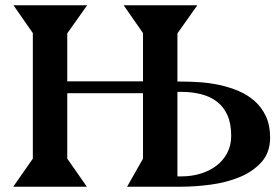

<svg xmlns="http://www.w3.org/2000/svg" viewBox="-20 -705 1055 725"><path d="M520 -106V-353H234V-106L308 0H30L104 -106V-580L31 -685H309L234 -579V-398H520V-580L447 -685H725L650 -579V-397H665Q697 -397 734.5 -394.5Q772 -392 809 -384Q846 -376 880.5 -361.5Q915 -347 941.5 -323.5Q968 -300 984 -266Q1000 -232 1000 -186Q1000 -129 967.5 -93Q935 -57 885.5 -36.5Q836 -16 777 -8Q718 0 665 0H460ZM666 -39Q704 -39 738 -49.5Q772 -60 797.5 -79.5Q823 -99 838 -127.5Q853 -156 853 -192Q853 -238 839 -269.5Q825 -301 800 -320.5Q775 -340 740.5 -349Q706 -358 666 -358H650V-39Z"/></svg>

Font: Bluu Next Cyrillic
Style: Bold
Weight: 700
Designer: Igor Stepanchenko
Foundry: Igor Stepanchenko
Version: Version 1.000